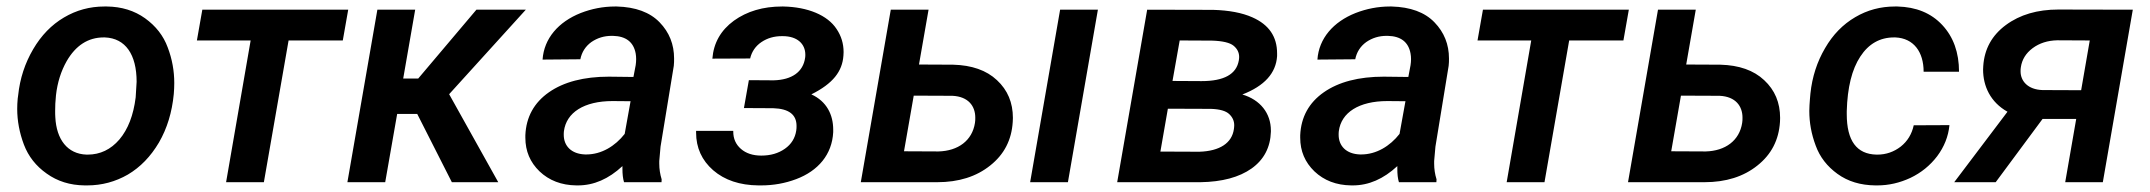

<svg xmlns="http://www.w3.org/2000/svg" viewBox="-20 -558 6584 588"><path d="M34.2 -255.9C33.2 -245.1 32.7 -234.9 32.7 -224.6C32.7 -188 39.6 -151.4 53.2 -115.2C66.9 -79.1 90.3 -49.3 123 -26.4C155.8 -2.9 194.3 9.3 239.3 9.8C241.7 9.8 244.1 9.8 247.1 9.8C292 9.8 333.5 -1.5 371.6 -23.4C409.7 -45.9 441.4 -78.6 466.8 -121.6C491.7 -164.6 506.8 -213.9 512.2 -270C513.2 -281.7 513.7 -293 513.7 -303.7C513.7 -340.3 507.3 -377 493.7 -412.6C480.5 -448.7 457 -478.5 424.3 -502C391.6 -525.4 352.5 -537.6 307.1 -538.1C304.7 -538.1 302.2 -538.1 299.8 -538.1C254.9 -538.1 213.9 -526.9 175.8 -504.4C137.7 -481.9 106.4 -449.7 81.5 -407.2C56.6 -364.7 41 -317.9 35.6 -266.1ZM149.4 -199.2C148.9 -205.1 148.9 -211.4 148.9 -218.3C148.9 -231.9 149.4 -248 151.4 -266.1C155.8 -305.7 167 -340.3 184.1 -370.6C211.9 -418.9 250 -443.4 297.4 -443.4C298.8 -443.4 299.8 -443.4 301.3 -443.4C364.3 -440.9 398.4 -391.1 398.4 -307.6L395.5 -259.8C388.7 -205.1 372.1 -162.1 345.7 -130.9C319.3 -100.1 286.6 -84.5 248.5 -84.5C247.6 -84.5 246.1 -84.5 245.1 -84.5C186.5 -86.4 152.8 -130.9 149.4 -199.2Z M1046.4 -528.3H599.6L583 -434.1H747.6L672.4 0H788.1L863.8 -434.1H1029.8Z M1363.8 0H1505.9L1355.5 -269.5L1590.3 -528.3H1439L1260.7 -317.4H1214.8L1251.5 -528.3H1135.7L1043.9 0H1159.7L1196.3 -209H1257.8Z M2005.9 0 2006.3 -8.8C2001.5 -24.4 1999 -40.5 1999 -56.6C1999 -59.6 1999 -62 1999 -64.9L2002.9 -108.9L2043.5 -356.4C2044.4 -364.3 2044.4 -371.6 2044.4 -378.9C2044.4 -421.9 2029.8 -459 2000 -489.7C1970.2 -520.5 1926.3 -536.6 1868.7 -538.1C1866.7 -538.1 1865.2 -538.1 1863.3 -538.1C1827.1 -538.1 1792 -531.2 1758.3 -518.1C1690.4 -491.2 1646 -440.4 1641.6 -375.5L1757.3 -376.5C1761.7 -398.4 1772.9 -416 1791 -429.2C1809.6 -441.9 1830.1 -448.2 1853.5 -448.2C1854.5 -448.2 1856 -448.2 1856.9 -448.2C1897 -447.3 1920.4 -429.2 1926.8 -394C1927.7 -388.7 1928.2 -382.8 1928.2 -377C1928.2 -371.1 1927.7 -364.7 1926.8 -358.4L1919.9 -322.3L1844.7 -323.2C1768.1 -323.2 1706.5 -307.1 1661.1 -275.4C1615.7 -243.7 1591.3 -199.7 1588.9 -144C1588.9 -141.1 1588.9 -138.7 1588.9 -136.2C1588.9 -95.2 1603.5 -61 1632.3 -33.2C1661.6 -5.4 1699.2 9.3 1745.1 9.8C1746.6 9.8 1748 9.8 1750 9.8C1798.3 9.8 1843.8 -9.8 1886.2 -49.3C1886.2 -46.4 1886.2 -43.9 1886.2 -41C1886.2 -24.9 1887.7 -11.2 1891.1 0ZM1772 -85C1729 -86.4 1706.5 -111.8 1706.5 -145C1706.5 -148.9 1706.5 -152.3 1707 -156.2C1714.4 -213.4 1768.6 -248.5 1856 -248.5L1911.1 -248L1893.1 -147.9C1863.8 -110.4 1821.8 -85 1775.9 -85C1774.4 -85 1773.4 -85 1772 -85Z M2563 -387.7C2563 -391.1 2563.5 -394.5 2563.5 -398.4C2563.5 -424.8 2556.2 -448.2 2542 -469.2C2514.2 -511.7 2453.6 -536.6 2378.9 -538.1C2377.4 -538.1 2376.5 -538.1 2375 -538.1C2316.9 -538.1 2267.6 -523.4 2227.5 -494.6C2187.5 -465.3 2165.5 -426.8 2161.6 -378.4L2277.3 -378.9C2282.2 -399.9 2293.9 -417 2312 -429.2C2330.1 -441.4 2351.1 -447.3 2374 -447.3C2375 -447.3 2376.5 -447.3 2377.4 -447.3C2421.9 -447.3 2446.3 -423.3 2446.3 -390.6C2446.3 -387.7 2446.3 -384.8 2445.8 -381.8C2439.9 -337.4 2404.8 -313.5 2349.6 -312L2273.4 -312.5L2258.3 -227.1L2348.1 -226.6C2396 -225.1 2419.4 -207 2419.4 -172.4C2419.4 -168 2419.4 -163.1 2418.5 -158.2C2415 -134.8 2403.3 -116.2 2383.8 -102.5C2363.8 -88.4 2339.8 -81.5 2311.5 -81.5C2285.6 -81.5 2264.6 -88.4 2249 -102.1C2233.4 -115.7 2225.6 -133.3 2225.6 -154.8C2225.6 -155.3 2225.6 -156.2 2225.6 -157.2H2111.8C2111.8 -155.3 2111.8 -153.8 2111.8 -151.9C2111.8 -105.5 2129.4 -66.9 2164.1 -36.6C2199.2 -6.3 2245.6 9.3 2302.7 9.8C2305.7 9.8 2308.1 9.8 2311 9.8C2348.6 9.8 2384.3 3.4 2418 -9.3C2485.8 -34.7 2528.3 -85 2531.7 -153.3C2531.7 -155.8 2531.7 -158.7 2531.7 -161.1C2531.7 -206.5 2511.7 -247.6 2464.8 -269C2531.2 -302.2 2559.6 -339.4 2563 -387.7Z M2823.7 -528.3H2708L2616.2 0H2850.1C2916 0 2970.2 -17.1 3012.7 -51.3C3055.2 -85 3078.1 -129.4 3081.5 -184.6C3081.5 -189 3082 -192.9 3082 -196.8C3082 -243.7 3065.9 -282.2 3033.2 -312.5C3001 -342.8 2956.1 -358.4 2898.9 -359.9L2794.4 -360.4ZM3342.3 -528.3H3226.6L3134.8 0H3250.5ZM2897 -264.6C2945.8 -262.2 2966.8 -232.9 2966.8 -197.8C2966.8 -192.4 2966.8 -187 2965.8 -181.6C2957.5 -127.4 2914.1 -95.7 2854 -94.2L2748.5 -94.7L2778.3 -265.1Z M3656.2 0C3722.7 -1 3774.9 -15.1 3813 -42C3850.6 -68.8 3870.6 -106.4 3872.1 -154.8C3872.1 -155.8 3872.1 -157.2 3872.1 -158.2C3872.1 -211.4 3839.4 -252.4 3784.7 -268.6C3852.5 -294.9 3887.7 -334 3891.1 -386.2C3891.1 -389.2 3891.1 -392.1 3891.1 -394.5C3891.1 -445.8 3866.2 -482.4 3815.4 -504.9C3783.7 -519 3743.7 -526.4 3695.3 -527.8L3493.2 -528.3L3401.4 0ZM3592.8 -434.1 3691.9 -433.6C3724.6 -432.6 3746.6 -427.2 3757.8 -418C3769 -408.7 3774.9 -397.5 3774.9 -383.3C3774.9 -379.9 3774.4 -376.5 3773.9 -373C3766.6 -330.6 3728.5 -309.6 3659.7 -309.6L3570.8 -310.1ZM3689 -224.6C3715.8 -223.6 3734.4 -218.3 3744.6 -208.5C3754.9 -198.7 3759.8 -187.5 3759.8 -174.3C3759.8 -170.4 3759.3 -166.5 3758.8 -162.6C3752.9 -120.1 3715.8 -95.2 3652.8 -93.3L3533.7 -93.8L3556.6 -225.1Z M4378.9 0 4379.4 -8.8C4374.5 -24.4 4372.1 -40.5 4372.1 -56.6C4372.1 -59.6 4372.1 -62 4372.1 -64.9L4376 -108.9L4416.5 -356.4C4417.5 -364.3 4417.5 -371.6 4417.5 -378.9C4417.5 -421.9 4402.8 -459 4373 -489.7C4343.3 -520.5 4299.3 -536.6 4241.7 -538.1C4239.7 -538.1 4238.3 -538.1 4236.3 -538.1C4200.2 -538.1 4165 -531.2 4131.3 -518.1C4063.5 -491.2 4019 -440.4 4014.6 -375.5L4130.4 -376.5C4134.8 -398.4 4146 -416 4164.1 -429.2C4182.6 -441.9 4203.1 -448.2 4226.6 -448.2C4227.5 -448.2 4229 -448.2 4230 -448.2C4270 -447.3 4293.5 -429.2 4299.8 -394C4300.8 -388.7 4301.3 -382.8 4301.3 -377C4301.3 -371.1 4300.8 -364.7 4299.8 -358.4L4293 -322.3L4217.8 -323.2C4141.1 -323.2 4079.6 -307.1 4034.2 -275.4C3988.8 -243.7 3964.4 -199.7 3961.9 -144C3961.9 -141.1 3961.9 -138.7 3961.9 -136.2C3961.9 -95.2 3976.6 -61 4005.4 -33.2C4034.7 -5.4 4072.3 9.3 4118.2 9.8C4119.6 9.8 4121.1 9.8 4123 9.8C4171.4 9.8 4216.8 -9.8 4259.3 -49.3C4259.3 -46.4 4259.3 -43.9 4259.3 -41C4259.3 -24.9 4260.7 -11.2 4264.2 0ZM4145 -85C4102.1 -86.4 4079.6 -111.8 4079.6 -145C4079.6 -148.9 4079.6 -152.3 4080.1 -156.2C4087.4 -213.4 4141.6 -248.5 4229 -248.5L4284.2 -248L4266.1 -147.9C4236.8 -110.4 4194.8 -85 4148.9 -85C4147.5 -85 4146.5 -85 4145 -85Z M4968.3 -528.3H4521.5L4504.9 -434.1H4669.4L4594.2 0H4710L4785.6 -434.1H4951.7Z M5173.3 -528.3H5057.6L4965.8 0H5199.7C5265.6 0 5319.8 -17.1 5362.3 -51.3C5404.8 -85 5427.7 -129.4 5431.2 -184.6C5431.2 -189 5431.6 -192.9 5431.6 -196.8C5431.6 -243.7 5415.5 -282.2 5382.8 -312.5C5350.6 -342.8 5305.7 -358.4 5248.5 -359.9L5144 -360.4ZM5246.6 -264.6C5295.4 -262.2 5316.4 -232.9 5316.4 -197.8C5316.4 -192.4 5316.4 -187 5315.4 -181.6C5307.1 -127.4 5263.7 -95.7 5203.6 -94.2L5098.1 -94.7L5127.9 -265.1Z M5726.6 -84.5C5666 -85.9 5635.7 -127 5635.7 -208.5C5635.7 -211.9 5635.7 -214.8 5635.7 -217.8C5637.7 -290 5651.4 -345.7 5677.2 -384.8C5702.6 -423.8 5737.3 -443.4 5780.3 -443.4C5781.7 -443.4 5783.2 -443.4 5784.7 -443.4C5840.8 -440.9 5871.1 -398.9 5871.1 -338.4H5979.5C5979.5 -397 5962.4 -444.8 5928.2 -481.4C5894 -518.1 5848.1 -536.6 5791 -538.1C5788.6 -538.1 5786.1 -538.1 5783.2 -538.1C5739.3 -538.1 5698.7 -527.3 5661.6 -505.4C5624 -483.4 5593.3 -452.1 5569.3 -410.6C5544.9 -369.1 5529.8 -322.8 5524.4 -271.5L5522.9 -254.4C5522 -242.2 5521 -230 5521 -218.3C5521 -182.6 5527.3 -147.5 5540.5 -112.3C5553.2 -77.1 5575.7 -48.3 5607.4 -25.4C5639.2 -2.4 5677.7 9.3 5723.1 9.8C5725.1 9.8 5727.5 9.8 5729.5 9.8C5764.2 9.8 5797.9 2 5830.6 -13.2C5863.3 -28.8 5890.6 -50.8 5912.6 -79.6C5934.1 -108.4 5946.8 -140.1 5950.2 -174.8L5840.8 -174.3C5835 -147.5 5821.8 -125.5 5800.8 -108.9C5779.8 -92.8 5755.9 -84.5 5729.5 -84.5C5728.5 -84.5 5727.5 -84.5 5726.6 -84.5Z M6283.7 -528.8C6219.7 -528.8 6166 -513.2 6123 -481.4C6080.1 -449.7 6057.1 -407.7 6053.7 -355.5C6053.7 -352.1 6053.2 -348.6 6053.2 -345.2C6053.2 -293.9 6075.7 -245.1 6127.9 -215.8L5964.8 0H6091.8L6235.4 -193.8H6338.4L6304.7 0H6419.9L6511.7 -528.3ZM6168.9 -352.5C6172.4 -375.5 6184.1 -395 6205.1 -410.6C6225.6 -425.8 6251 -434.1 6280.8 -434.6L6379.9 -434.1L6353.5 -281.7L6234.9 -282.2C6190.4 -283.7 6168 -309.6 6168 -339.4C6168 -343.8 6168 -348.1 6168.9 -352.5Z"/></svg>

Font: Roboto Medium
Style: Italic
Weight: 500
Italic angle: -12°
Designer: Google
Version: Version 2.137; 2017